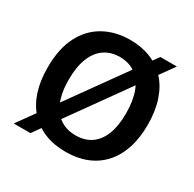

<svg xmlns="http://www.w3.org/2000/svg" viewBox="-152 -839 1030 1018"><g transform="rotate(30 362.5 -330.0)"><path d="M53 17 550 -677H651L155 17ZM365 10Q293 10 236.5 -13Q180 -36 140.5 -79.5Q101 -123 80.5 -186Q60 -249 60 -330Q60 -447 100 -523.5Q140 -600 209.5 -638Q279 -676 368 -676Q437 -676 493 -653.5Q549 -631 589 -587.5Q629 -544 650.5 -479.5Q672 -415 672 -332Q672 -249 650.5 -185.5Q629 -122 589 -78.5Q549 -35 492.5 -12.5Q436 10 365 10ZM367 -92Q424 -92 463 -119.5Q502 -147 522 -199Q542 -251 542 -326Q542 -404 521.5 -458.5Q501 -513 461 -541.5Q421 -570 365 -570Q310 -570 270.5 -542.5Q231 -515 210 -461.5Q189 -408 189 -331Q189 -273 201 -228.5Q213 -184 235.5 -154Q258 -124 291.5 -108Q325 -92 367 -92Z"/></g></svg>

Font: Bricolage Grotesque 16pt SemiBold
Style: Regular
Weight: 600
Version: Version 1.001;gftools[0.9.33.dev8+g029e19f]